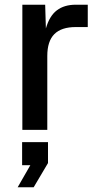

<svg xmlns="http://www.w3.org/2000/svg" viewBox="-20 -552 437 816"><path d="M75 0V-532H172L175 -431Q190 -484 221.5 -508Q253 -532 302 -532H353V-437H302Q241 -437 211 -407Q181 -377 181 -314V0ZM55 244 109 150H74V52H184V141L123 244Z"/></svg>

Font: Geist Med
Style: Regular
Weight: 400
Designer: Basement.studio, Andrés Briganti, Mateo Zaragoza
Foundry: Basement.studio, Vercel, Andrés Briganti, Guido Ferreyra, Mateo Zaragoza
Version: Version 1.401